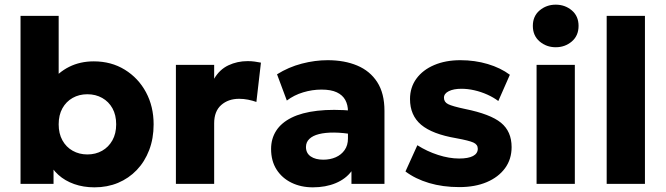

<svg xmlns="http://www.w3.org/2000/svg" viewBox="-20 -788 2853 823"><path d="M385 15Q337.5 15 298 1Q258.5 -13 230.2 -38.5Q202 -64 187 -97.5L209.5 -134V0H68V-720H231.5V-395L194.5 -432.5Q229.5 -478 276.5 -501.5Q323.5 -525 382 -525Q457 -525 515 -489.2Q573 -453.5 605.8 -392.5Q638.5 -331.5 638.5 -255Q638.5 -194.5 619.5 -144.8Q600.5 -95 566.2 -59.2Q532 -23.5 486 -4.2Q440 15 385 15ZM354.5 -126Q390 -126 417.8 -141.8Q445.5 -157.5 461.8 -186.5Q478 -215.5 478 -255Q478 -295 462 -323.8Q446 -352.5 418 -368.2Q390 -384 354.5 -384Q319 -384 291.2 -368.2Q263.5 -352.5 247.5 -323.8Q231.5 -295 231.5 -255Q231.5 -215.5 247.5 -186.5Q263.5 -157.5 291.5 -141.8Q319.5 -126 354.5 -126Z M734 0V-510H898V-450.5Q921 -490 959 -508Q997 -526 1041.5 -526Q1058.5 -526 1072 -524Q1085.5 -522 1098.5 -519.5L1079 -351Q1062 -357 1043 -360.8Q1024 -364.5 1005 -364.5Q958.5 -364.5 928.2 -337.8Q898 -311 898 -259.5V0Z M1321 15Q1270 15 1229.5 -4.8Q1189 -24.5 1165.5 -61.2Q1142 -98 1142 -149.5Q1142 -193.5 1163.8 -227.5Q1185.5 -261.5 1229.5 -283.5Q1273.5 -305.5 1340.2 -313.2Q1407 -321 1496.5 -313L1498 -211Q1450.5 -219.5 1412.2 -219.8Q1374 -220 1347.2 -213.2Q1320.5 -206.5 1306 -192.5Q1291.5 -178.5 1291.5 -158Q1291.5 -131.5 1311.8 -117.5Q1332 -103.5 1366 -103.5Q1395.5 -103.5 1419.2 -114Q1443 -124.5 1457.2 -144.8Q1471.5 -165 1471.5 -194.5V-311Q1471.5 -338.5 1460 -359.5Q1448.5 -380.5 1423.8 -392.2Q1399 -404 1358 -404Q1318.5 -404 1279.5 -392.2Q1240.5 -380.5 1209.5 -357L1167.5 -469.5Q1217 -500.5 1273.5 -515.2Q1330 -530 1384.5 -530Q1456.5 -530 1511.2 -507Q1566 -484 1597 -436Q1628 -388 1628 -313V0H1486.5V-54Q1462 -21 1419 -3Q1376 15 1321 15Z M1949 14Q1878 14 1819.2 -3.5Q1760.5 -21 1718 -53L1769 -165.5Q1810.5 -139 1858 -123.8Q1905.5 -108.5 1948 -108.5Q1987 -108.5 2007.5 -119.2Q2028 -130 2028 -150.5Q2028 -168.5 2009.2 -177Q1990.5 -185.5 1936 -195.5Q1833 -213 1785.2 -253.2Q1737.5 -293.5 1737.5 -363.5Q1737.5 -413.5 1765 -451Q1792.5 -488.5 1841.2 -509.2Q1890 -530 1953.5 -530Q2015.5 -530 2070.8 -513.5Q2126 -497 2165.5 -467.5L2116 -355Q2095.5 -370.5 2068.8 -382.5Q2042 -394.5 2013.5 -401Q1985 -407.5 1958 -407.5Q1924.5 -407.5 1903.8 -397.2Q1883 -387 1883 -369Q1883 -350.5 1901 -341.5Q1919 -332.5 1973 -321Q2082 -299 2127.5 -261.8Q2173 -224.5 2173 -157.5Q2173 -105.5 2144.8 -67Q2116.5 -28.5 2066.2 -7.2Q2016 14 1949 14Z M2280 0V-510H2444V0ZM2362 -585.5Q2322.5 -585.5 2293.2 -610.2Q2264 -635 2264 -677Q2264 -719 2293.2 -743.5Q2322.5 -768 2362 -768Q2402 -768 2431 -743.5Q2460 -719 2460 -677Q2460 -635 2431 -610.2Q2402 -585.5 2362 -585.5Z M2580.5 0V-720H2744.5V0Z"/></svg>

Font: Geologica Roman
Style: Bold
Weight: 700
Designer: Sindre Bremnes, Frode Helland
Foundry: Monokrom Skriftforlag AS
Version: Version 1.010;gftools[0.9.28]